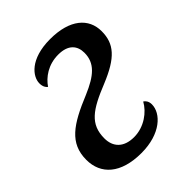

<svg xmlns="http://www.w3.org/2000/svg" viewBox="-166 -635 735 735"><g transform="rotate(-45 201.5 -268.0)"><path d="M170 10C274 10 330 -45 330 -94C330 -111 321 -121 314 -125C294 -88 248 -53 193 -53C136 -53 109 -85 109 -130C109 -207 155 -238 257 -279C357 -320 392 -360 392 -428C392 -497 338 -546 231 -546C122 -546 82 -491 82 -455C82 -437 89 -427 96 -422C117 -453 156 -482 211 -482C265 -482 287 -454 287 -416C287 -360 250 -329 177 -298C63 -251 2 -211 2 -121C2 -43 58 10 170 10Z"/></g></svg>

Font: Noto Serif Condensed Medium
Style: Italic
Weight: 500
Width: 3
Italic angle: -12°
Designer: Monotype Design Team
Foundry: Monotype Imaging Inc.
Version: Version 2.013